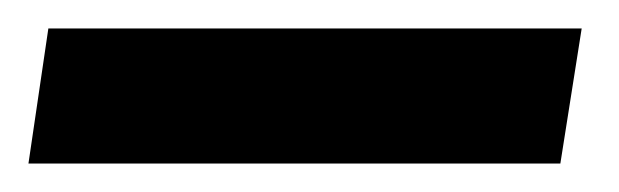

<svg xmlns="http://www.w3.org/2000/svg" viewBox="-41 64 435 135"><path d="M-21 179 -7 84H368L353 179Z"/></svg>

Font: Azeri Sans SemiBold
Style: Italic
Weight: 600
Designer: Hector Gatti & Omnibus-Type (original fonts) / Cristiano Sobral (main changes and remastering)
Foundry: Omnibus-Type
Version: Version 0.07;August 21, 2020;FontCreator 13.0.0.2681 64-bit;